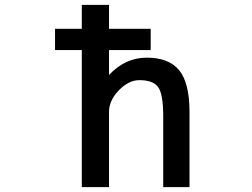

<svg xmlns="http://www.w3.org/2000/svg" viewBox="-20 -771 1040 792"><path d="M761.7 -309.6V1H653.3V-291Q653.3 -381.8 632.8 -411.1Q612.3 -440.4 554.7 -440.4Q510.7 -440.4 470.2 -398.4Q429.7 -356.4 429.7 -309.6V1H317.4V-564.5H207V-652.3H317.4V-751H429.7V-652.3H601.6V-564.5H429.7V-461.9Q497.1 -533.2 585 -533.2Q676.8 -533.2 719.2 -481Q761.7 -428.7 761.7 -309.6Z"/></svg>

Font: GenEi Gothic M SemiBold
Style: Regular
Weight: 500
Designer: o_tamon (Modified); [Source Han Sans]
Ryoko NISHIZUKA  (kana & ideographs); Paul D. Hunt (Latin, Greek & Cyrillic); Wenl
Version: Version 1.1a;Original Version 1.004